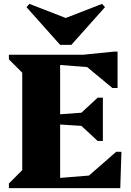

<svg xmlns="http://www.w3.org/2000/svg" viewBox="-20 -973 680 993"><path d="M26 0V-24L95 -93V-597L26 -666V-690H411L568 -706H588V-518H561L431 -626L291 -637V-382L401 -390L485 -468H512V-244H485L401 -322L291 -329V-53L440 -65L581 -188H608L602 0ZM132 -953 320 -880 508 -953 523 -936 349 -741H291L117 -936Z"/></svg>

Font: Platypi ExtraBold
Style: Regular
Weight: 800
Designer: David Sargent
Foundry: Bolt Cutter Type
Version: Version 1.200; ttfautohint (v1.8.4.7-5d5b)